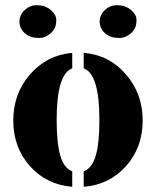

<svg xmlns="http://www.w3.org/2000/svg" viewBox="-20 -701 592 728"><path d="M253.9 -441.9Q194.8 -420.4 194.8 -246.1Q194.8 -160.2 208.3 -112.1Q221.7 -64 253.9 -51.3V7.3Q156.7 -0.5 93.8 -70.8Q30.3 -141.6 30.3 -244.6Q30.3 -345.7 93.8 -418.9Q158.7 -492.7 253.9 -500.5ZM356.9 -246.1Q356.9 -420.4 297.4 -441.9V-500.5Q394 -492.7 457.5 -418.9Q521 -345.7 521 -244.6Q521 -141.6 457.5 -70.8Q394.5 -0.5 297.4 7.3V-51.3Q329.6 -63.5 343.3 -111.6Q356.9 -159.7 356.9 -246.1ZM73.7 -663.1Q93.8 -681.2 115.7 -681.2Q137.7 -681.2 150.4 -676.3Q163.1 -671.4 172.4 -663.1Q193.4 -645 193.4 -625.7Q193.4 -606.4 187.7 -595Q182.1 -583.5 172.4 -575.2Q151.9 -557.1 130.4 -557.1Q108.9 -557.1 95.9 -562Q83 -566.9 73.7 -575.2Q64.5 -583.5 59.1 -595Q53.7 -606.4 53.7 -619.4Q53.7 -632.3 59.1 -643.6Q64.5 -654.8 73.7 -663.1ZM377.9 -663.1Q397.9 -681.2 419.9 -681.2Q441.9 -681.2 454.6 -676.3Q467.3 -671.4 477.1 -663.1Q497.6 -645 497.6 -625.7Q497.6 -606.4 491.9 -595Q486.3 -583.5 477.1 -575.2Q456.1 -557.1 434.6 -557.1Q413.1 -557.1 400.1 -562Q387.2 -566.9 377.9 -575.2Q368.7 -583.5 363.3 -595Q357.9 -606.4 357.9 -619.4Q357.9 -632.3 363.3 -643.6Q368.7 -654.8 377.9 -663.1Z"/></svg>

Font: Stardos Stencil
Style: Bold
Weight: 700
Designer: vernon adams
Foundry: vernon adams
Version: Version 1.000